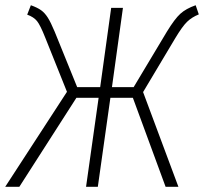

<svg xmlns="http://www.w3.org/2000/svg" viewBox="-36 -714 780 734"><path d="M724 -659Q697 -648 679 -630.5Q661 -613 634 -568L511 -362L646 0H597L472 -340H386L338 0H293L341 -340H256L38 0H-16L220 -363L137 -570Q118 -618 105.5 -633.5Q93 -649 68 -658L82 -694Q107 -685 121 -675Q135 -665 146.5 -647Q158 -629 173 -593L259 -381H347L389 -684H434L392 -381H475L602 -593Q632 -642 653.5 -661.5Q675 -681 712 -694Z"/></svg>

Font: Fira Sans Condensed ExtraLight
Style: Italic
Weight: 275
Width: 3
Italic angle: -8°
Designer: Carrois Corporate & Edenspiekermann AG
Foundry: Carrois Corporate GbR & Edenspiekermann AG
Version: Version 4.203